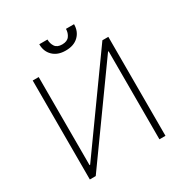

<svg xmlns="http://www.w3.org/2000/svg" viewBox="-203 -1064 1171 1222"><g transform="rotate(-30 383.0 -453.0)"><path d="M105.1 -727.3V0H148.4L612.2 -646.7H616.5V0H660.9V-727.3H617.2L153.4 -79.9H149.1V-727.3ZM452.8 -906.2H512.1Q512.1 -853 477.6 -819.8Q443.2 -786.6 383.2 -786.9Q325.3 -786.6 290.8 -819.8Q256.4 -853 256.7 -906.2H316.8Q316.8 -876.1 331.7 -854Q346.6 -832 383.2 -832Q420.1 -832 436.3 -854.2Q452.4 -876.4 452.8 -906.2Z"/></g></svg>

Font: Inter UI Extra Light
Style: Regular
Weight: 200
Designer: Rasmus Andersson
Foundry: rsms
Version: 3.2;8d6f07862